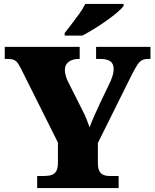

<svg xmlns="http://www.w3.org/2000/svg" viewBox="-20 -951 783 971"><path d="M168 0V-61H203Q225 -61 240.5 -66Q256 -71 264.5 -85.5Q273 -100 273 -128V-230L88 -600Q78 -620 70 -631.5Q62 -643 50.5 -648Q39 -653 17 -653H4V-714H383V-653H379Q347 -653 327.5 -638.5Q308 -624 308 -598Q308 -587 311.5 -572Q315 -557 322 -542L396 -395Q410 -368 417.5 -349Q425 -330 433 -307Q443 -334 456.5 -364.5Q470 -395 485 -427L539 -540Q550 -566 552.5 -580.5Q555 -595 555 -600Q555 -629 538 -641Q521 -653 485 -653H466V-714H741V-653H729Q710 -653 698 -646.5Q686 -640 675 -623.5Q664 -607 648 -576L475 -228V-126Q475 -99 483 -85Q491 -71 504 -66Q517 -61 532 -61H580V0ZM307 -784Q322 -803 342 -829Q362 -855 381.5 -882Q401 -909 411 -931H605V-921Q596 -908 572.5 -888Q549 -868 518 -846Q487 -824 455 -804.5Q423 -785 397 -771H307Z"/></svg>

Font: Noto Serif Bengali Black
Style: Regular
Weight: 900
Version: Version 2.003